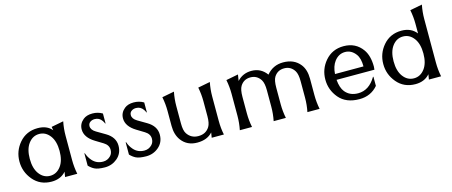

<svg xmlns="http://www.w3.org/2000/svg" viewBox="-47 -1335 4545 1932"><g transform="rotate(-15 2226.0 -368.5)"><path d="M579.1 0H452.1Q457.5 -26.9 460.9 -53.2Q406.2 9.8 311.5 9.8Q191.4 9.8 119.1 -76.7Q48.8 -160.6 48.8 -268.6Q48.8 -377.9 119.1 -460.4Q192.9 -546.9 311.5 -546.9Q408.2 -546.9 459 -485.8Q456.5 -503.9 452.1 -522.5L579.1 -546.9Q564.5 -475.6 564.5 -400.4V-146.5Q564.5 -73.2 579.1 0ZM423.8 -426.8Q379.4 -486.3 311.5 -486.3Q243.7 -486.3 199.2 -426.8Q156.2 -369.1 156.2 -268.6Q156.2 -168 199.2 -110.4Q243.7 -50.8 311.5 -50.8Q379.4 -50.8 423.8 -110.4Q466.8 -168 466.8 -268.6Q466.8 -369.1 423.8 -426.8Z M701.2 -179.7H706.1Q720.7 -134.8 752 -99.6Q794.9 -50.8 863.3 -50.8Q910.2 -50.8 942.9 -85.4Q965.8 -109.9 965.8 -147Q965.8 -196.3 915.5 -227.1L836.9 -274.9Q737.3 -335.4 737.3 -418.9Q737.3 -478 785.6 -517.6Q821.3 -546.9 881.8 -546.9Q939 -546.9 985.4 -519V-416.5H980.5Q977.5 -427.7 965.3 -445.8Q938 -486.3 890.1 -486.3Q863.8 -486.3 844.7 -473.6Q821.8 -458.5 821.8 -430.7Q821.8 -391.1 870.1 -362.8L961.4 -309.1Q1053.2 -254.9 1053.2 -166.5Q1053.2 -85.4 995.1 -36.6Q939.9 9.8 866.2 9.8Q793.9 9.3 758.8 -8.3Q728.5 -23.4 701.2 -52.2Z M1131.3 -179.7H1136.2Q1150.9 -134.8 1182.1 -99.6Q1225.1 -50.8 1293.5 -50.8Q1340.3 -50.8 1373 -85.4Q1396 -109.9 1396 -147Q1396 -196.3 1345.7 -227.1L1267.1 -274.9Q1167.5 -335.4 1167.5 -418.9Q1167.5 -478 1215.8 -517.6Q1251.5 -546.9 1312 -546.9Q1369.1 -546.9 1415.5 -519V-416.5H1410.6Q1407.7 -427.7 1395.5 -445.8Q1368.2 -486.3 1320.3 -486.3Q1293.9 -486.3 1274.9 -473.6Q1252 -458.5 1252 -430.7Q1252 -391.1 1300.3 -362.8L1391.6 -309.1Q1483.4 -254.9 1483.4 -166.5Q1483.4 -85.4 1425.3 -36.6Q1370.1 9.8 1296.4 9.8Q1224.1 9.3 1189 -8.3Q1158.7 -23.4 1131.3 -52.2Z M2106.4 0H1979.5Q1984.9 -26.9 1988.3 -53.2Q1933.1 9.8 1828.6 9.8Q1722.7 9.8 1664.1 -68.8Q1620.1 -128.4 1620.1 -219.7V-376Q1620.1 -449.2 1605.5 -522.5L1732.4 -546.9Q1717.8 -473.6 1717.8 -400.4V-219.7Q1717.8 -145.5 1739.3 -112.8Q1780.3 -50.8 1856 -50.8Q1934.6 -50.8 1972.7 -112.8Q1994.1 -147.9 1994.1 -219.7V-376Q1994.1 -449.2 1979.5 -522.5L2106.4 -546.9Q2091.8 -473.6 2091.8 -400.4V-146.5Q2091.8 -68.8 2106.4 0Z M2272.5 0Q2287.1 -73.2 2287.1 -146.5V-376Q2287.1 -449.2 2272.5 -522.5L2399.4 -546.9Q2393.1 -514.6 2389.2 -481.9Q2447.8 -546.9 2538.6 -546.9Q2637.2 -546.9 2695.8 -465.8Q2762.7 -546.9 2868.7 -546.9Q2983.4 -546.9 3044.9 -468.3Q3088.9 -412.1 3088.9 -317.4V-146.5Q3088.9 -73.2 3103.5 0H2976.6Q2991.2 -73.2 2991.2 -146.5V-317.4Q2991.2 -392.1 2969.7 -426.8Q2932.6 -486.3 2863.3 -486.3Q2793.9 -486.3 2757.8 -428.2Q2737.3 -395 2737.3 -317.4V-146.5Q2737.3 -73.2 2752 0H2625Q2639.6 -73.2 2639.6 -146.5V-317.4Q2639.6 -392.1 2618.2 -426.8Q2580.6 -486.3 2511.7 -486.3Q2442.4 -486.3 2406.2 -428.2Q2384.8 -393.6 2384.8 -317.4V-146.5Q2384.8 -73.2 2399.4 0Z M3710.4 -171.9V-76.7Q3637.2 9.8 3518.1 9.8Q3378.4 9.8 3305.7 -76.7Q3235.4 -160.6 3235.4 -268.6Q3235.4 -377.9 3305.7 -460.4Q3379.9 -546.9 3498 -546.9Q3624 -546.9 3693.4 -449.7Q3741.2 -382.8 3741.2 -268.6L3738.3 -237.8H3343.8Q3351.1 -152.8 3385.7 -110.4Q3434.1 -50.8 3520.5 -50.8Q3634.3 -50.8 3705.6 -171.9ZM3343.8 -298.3H3640.6Q3640.6 -382.8 3607.9 -426.8Q3563.5 -486.3 3498 -486.3Q3430.7 -486.3 3385.7 -426.8Q3349.1 -377.9 3343.8 -298.3Z M4213.9 -426.8Q4169.4 -486.3 4101.6 -486.3Q4033.7 -486.3 3989.3 -426.8Q3946.3 -369.1 3946.3 -268.6Q3946.3 -168 3989.3 -110.4Q4033.7 -50.8 4101.6 -50.8Q4169.4 -50.8 4213.9 -110.4Q4256.8 -168 4256.8 -268.6Q4256.8 -369.1 4213.9 -426.8ZM4369.1 0H4242.2Q4247.6 -26.9 4251 -53.2Q4196.3 9.8 4101.6 9.8Q3981.4 9.8 3909.2 -76.7Q3838.9 -160.6 3838.9 -268.6Q3838.9 -377.9 3909.2 -460.4Q3982.9 -546.9 4101.6 -546.9Q4201.7 -546.9 4256.8 -476.6V-576.2Q4256.8 -649.4 4242.2 -722.7L4369.1 -747.1Q4354.5 -673.8 4354.5 -600.6V-146.5Q4354.5 -73.2 4369.1 0Z"/></g></svg>

Font: Classica
Style: Book
Weight: 400
Version: Version 1.001